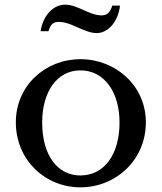

<svg xmlns="http://www.w3.org/2000/svg" viewBox="-20 -794 694 824"><path d="M325 -540C175 -540 48 -427 48 -269C48 -106 175 10 325 10C477 10 606 -107 606 -269C606 -426 477 -540 325 -540ZM325 -492C426 -492 493 -401 493 -268C493 -131 427 -41 325 -41C225 -41 161 -130 161 -268C161 -402 226 -492 325 -492ZM154 -660H188C197 -690 208 -700 233 -700C287 -700 342 -652 395 -652C445 -652 488 -703 495 -770H462C452 -739 440 -728 415 -728C364 -728 313 -774 260 -774C208 -774 165 -728 154 -660Z"/></svg>

Font: Libre Baskerville
Style: Regular
Weight: 400
Designer: Pablo Impallari, Rodrigo Fuenzalida
Foundry: Pablo Impallari, Rodrigo Fuenzalida
Version: Version 1.051;Glyphs 3.2.3 (3260)